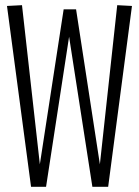

<svg xmlns="http://www.w3.org/2000/svg" viewBox="-20 -722 538 742"><path d="M398 0H337L247 -580L158 0H100L7 -699L65 -702L134 -87L226 -686H274L366 -87L433 -702L490 -699Z"/></svg>

Font: Georama Condensed Light
Style: Regular
Weight: 300
Width: 3
Designer: Jean-Baptiste Levee
Foundry: Production Type
Version: Version 1.000